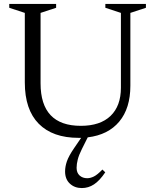

<svg xmlns="http://www.w3.org/2000/svg" viewBox="-20 -690 789 975"><path d="M396 66.5Q380.5 97.5 374.8 120.2Q369 143 369 162Q369 187.5 384.2 201.2Q399.5 215 423 215Q439 215 456.8 206.2Q474.5 197.5 500 171L514.5 185Q486 227.5 457.5 246.2Q429 265 395.5 265Q359 265 334.8 242.5Q310.5 220 310.5 180.5Q310.5 156.5 319.5 129.8Q328.5 103 356.5 62L392 10Q385.5 10 379 10Q247.5 10 176.8 -61.5Q106 -133 106 -271.5V-624.5L27 -650.5V-670H265V-650.5L186 -624.5V-267Q186 -51 390.5 -51Q489 -51 541.5 -101.5Q594 -152 594 -244.5V-624.5L515 -650.5V-670H721V-650.5L642 -624.5V-254.5Q642 -140.5 585.8 -72.8Q529.5 -5 425.5 7.5Z"/></svg>

Font: Newsreader Text
Style: Regular
Weight: 400
Designer: Hugues Gentile
Foundry: Production Type
Version: Version 1.002